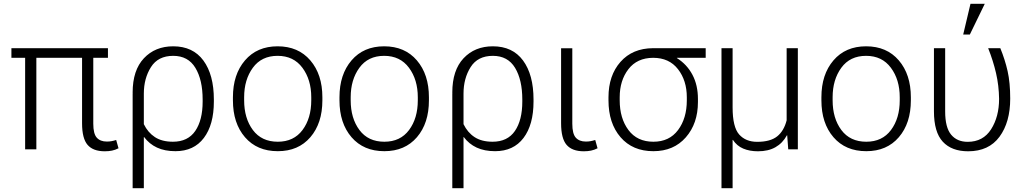

<svg xmlns="http://www.w3.org/2000/svg" viewBox="-20 -780 5358 1003"><path d="M543.9 -478H467.3V-133.8Q467.3 -81.1 485.6 -60.8Q503.9 -40.5 538.1 -40.5Q551.3 -40.5 562.3 -42.5Q573.2 -44.4 586.9 -48.8L599.1 -5.4Q582 3.4 564.9 6.8Q547.9 10.3 527.3 10.3Q466.3 10.3 437.5 -23.2Q408.7 -56.6 408.7 -136.2V-478H169.9V0H111.3V-478H39.6V-528.3H543.9Z M1097.2 -249.5Q1097.2 -128.4 1044.9 -59.3Q992.7 9.8 896.5 9.8Q840.8 9.8 800.3 -9Q759.8 -27.8 732.9 -64L731.4 -63.5V203.1H672.9V-292.5H673.3L672.9 -296.9Q672.9 -413.1 731.7 -475.6Q790.5 -538.1 884.8 -538.1Q987.8 -538.1 1042.5 -463.9Q1097.2 -389.6 1097.2 -259.8ZM1038.6 -259.8Q1038.6 -362.8 1000.7 -425.5Q962.9 -488.3 884.8 -488.3Q805.7 -488.3 768.6 -429.4Q731.4 -370.6 731.4 -291V-131.3Q752.4 -87.9 789.3 -63.7Q826.2 -39.6 883.3 -39.6Q961.4 -39.6 1000 -95.9Q1038.6 -152.3 1038.6 -249.5Z M1196.8 -272Q1196.8 -391.1 1259.8 -464.6Q1322.8 -538.1 1430.2 -538.1Q1538.1 -538.1 1601.1 -464.6Q1664.1 -391.1 1664.1 -272V-255.9Q1664.1 -136.2 1601.3 -63.2Q1538.6 9.8 1431.2 9.8Q1322.8 9.8 1259.8 -63.2Q1196.8 -136.2 1196.8 -255.9ZM1255.4 -255.9Q1255.4 -162.1 1301 -100.8Q1346.7 -39.6 1431.2 -39.6Q1514.6 -39.6 1560.3 -100.8Q1606 -162.1 1606 -255.9V-272Q1606 -363.8 1559.8 -426Q1513.7 -488.3 1430.2 -488.3Q1346.2 -488.3 1300.8 -426Q1255.4 -363.8 1255.4 -272Z M1753.4 -272Q1753.4 -391.1 1816.4 -464.6Q1879.4 -538.1 1986.8 -538.1Q2094.7 -538.1 2157.7 -464.6Q2220.7 -391.1 2220.7 -272V-255.9Q2220.7 -136.2 2158 -63.2Q2095.2 9.8 1987.8 9.8Q1879.4 9.8 1816.4 -63.2Q1753.4 -136.2 1753.4 -255.9ZM1812 -255.9Q1812 -162.1 1857.7 -100.8Q1903.3 -39.6 1987.8 -39.6Q2071.3 -39.6 2116.9 -100.8Q2162.6 -162.1 2162.6 -255.9V-272Q2162.6 -363.8 2116.5 -426Q2070.3 -488.3 1986.8 -488.3Q1902.8 -488.3 1857.4 -426Q1812 -363.8 1812 -272Z M2767.1 -249.5Q2767.1 -128.4 2714.8 -59.3Q2662.6 9.8 2566.4 9.8Q2510.7 9.8 2470.2 -9Q2429.7 -27.8 2402.8 -64L2401.4 -63.5V203.1H2342.8V-292.5H2343.3L2342.8 -296.9Q2342.8 -413.1 2401.6 -475.6Q2460.4 -538.1 2554.7 -538.1Q2657.7 -538.1 2712.4 -463.9Q2767.1 -389.6 2767.1 -259.8ZM2708.5 -259.8Q2708.5 -362.8 2670.7 -425.5Q2632.8 -488.3 2554.7 -488.3Q2475.6 -488.3 2438.5 -429.4Q2401.4 -370.6 2401.4 -291V-131.3Q2422.4 -87.9 2459.2 -63.7Q2496.1 -39.6 2553.2 -39.6Q2631.3 -39.6 2669.9 -95.9Q2708.5 -152.3 2708.5 -249.5Z M2969.7 -527.8V-133.8Q2969.7 -81.1 2988 -60.8Q3006.3 -40.5 3040.5 -40.5Q3053.7 -40.5 3064.7 -42.5Q3075.7 -44.4 3089.4 -48.8L3101.6 -5.4Q3084.5 3.4 3067.4 6.8Q3050.3 10.3 3029.8 10.3Q2968.8 10.3 2939.9 -23.2Q2911.1 -56.6 2911.1 -136.2V-527.8Z M3666.5 -478H3516.1V-476.6Q3568.8 -443.4 3597.4 -389.2Q3626 -335 3626 -263.2V-247.1Q3626 -134.8 3562.7 -62.5Q3499.5 9.8 3393.1 9.8Q3284.7 9.8 3221.7 -63.2Q3158.7 -136.2 3158.7 -255.9V-272Q3158.7 -385.7 3221.4 -456.8Q3284.2 -527.8 3391.6 -528.3H3666.5ZM3217.3 -255.9Q3217.3 -162.1 3262.9 -100.8Q3308.6 -39.6 3393.1 -39.6Q3476.6 -39.6 3522.2 -100.8Q3567.9 -162.1 3567.9 -255.9V-272Q3567.9 -359.4 3521.7 -418.7Q3475.6 -478 3392.1 -478H3391.6Q3308.1 -477.5 3262.7 -418.5Q3217.3 -359.4 3217.3 -272Z M3807.1 -528.3V-219.2Q3807.1 -116.2 3841.3 -77.6Q3875.5 -39.1 3935.5 -39.1Q4003.9 -39.1 4039.6 -67.4Q4075.2 -95.7 4089.4 -151.4V-528.3H4147.9V0H4097.7L4092.3 -73.2H4090.8Q4068.4 -32.2 4031 -11Q3993.7 10.3 3939.5 10.3Q3896 10.3 3862.8 -3.7Q3829.6 -17.6 3808.6 -49.3L3807.1 -48.8V203.1H3749V-528.3Z M4271 -272Q4271 -391.1 4334 -464.6Q4397 -538.1 4504.4 -538.1Q4612.3 -538.1 4675.3 -464.6Q4738.3 -391.1 4738.3 -272V-255.9Q4738.3 -136.2 4675.5 -63.2Q4612.8 9.8 4505.4 9.8Q4397 9.8 4334 -63.2Q4271 -136.2 4271 -255.9ZM4329.6 -255.9Q4329.6 -162.1 4375.2 -100.8Q4420.9 -39.6 4505.4 -39.6Q4588.9 -39.6 4634.5 -100.8Q4680.2 -162.1 4680.2 -255.9V-272Q4680.2 -363.8 4634 -426Q4587.9 -488.3 4504.4 -488.3Q4420.4 -488.3 4375 -426Q4329.6 -363.8 4329.6 -272Z M4917.5 -528.3V-197.8Q4917.5 -114.3 4948.5 -76.7Q4979.5 -39.1 5035.2 -39.1Q5115.7 -39.1 5157.5 -104.7Q5199.2 -170.4 5199.2 -263.7Q5198.2 -333.5 5183.3 -397.7Q5168.5 -461.9 5142.1 -528.3H5205.6Q5230 -468.8 5243.7 -408.4Q5257.3 -348.1 5257.3 -264.6Q5257.3 -141.6 5201.4 -65.7Q5145.5 10.3 5037.6 10.3Q4951.2 10.3 4905 -39.8Q4858.9 -89.8 4858.9 -198.7V-528.3ZM5049.8 -760.3H5124.5L5046.4 -599.6H5011.7Z"/></svg>

Font: Franko
Style: Light
Weight: 300
Designer: Google
Version: Version 1.200310; 2013